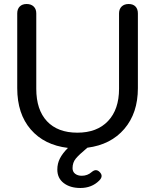

<svg xmlns="http://www.w3.org/2000/svg" viewBox="-20 -730 775 958"><path d="M668 -663V-290Q668 -166 600.5 -87Q533 -8 416 7Q374 42 358 61.5Q342 81 342 109Q342 127 355 137Q368 147 388 147Q417 147 438 128Q449 119 458 119Q468 119 477 128Q487 138 487 148Q487 159 475 171Q438 208 381 208Q330 208 298 183.5Q266 159 266 116Q266 86 279 60.5Q292 35 319 8Q201 -6 133.5 -84Q66 -162 66 -290V-663Q66 -685 78.5 -697.5Q91 -710 113 -710Q135 -710 148 -697.5Q161 -685 161 -663V-287Q161 -182 214.5 -125Q268 -68 366 -68Q464 -68 519 -126Q574 -184 574 -287V-663Q574 -685 587 -697.5Q600 -710 622 -710Q644 -710 656 -697.5Q668 -685 668 -663Z"/></svg>

Font: Kodchasan Medium
Style: Regular
Weight: 500
Designer: Katatrad Aksorn Co.,Ltd.
Foundry: Cadson Demak Co.,Ltd.
Version: Version 1.000; ttfautohint (v1.6)